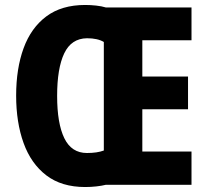

<svg xmlns="http://www.w3.org/2000/svg" viewBox="-20 -744 835 773"><path d="M323 -724Q345 -724 367.5 -721.5Q390 -719 406 -714H751V-582H553V-436H737V-304H553V-134H751V0H406Q390 4 368 6.5Q346 9 323 9Q228 9 166.5 -38Q105 -85 75 -168Q45 -251 45 -359Q45 -468 75 -550Q105 -632 166.5 -678Q228 -724 323 -724ZM330 -590Q267 -589 238.5 -529Q210 -469 210 -358Q210 -247 239 -187.5Q268 -128 330 -128Q371 -128 398 -138V-575Q373 -590 330 -590Z"/></svg>

Font: Noto Sans Lao UI Cond ExtBd
Style: Regular
Weight: 800
Width: 3
Designer: Monotype Design Team
Foundry: Monotype Imaging Inc.
Version: Version 2.000; ttfautohint (v1.8.4.7-5d5b)